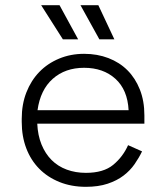

<svg xmlns="http://www.w3.org/2000/svg" viewBox="-20 -708 638 742"><path d="M477 -282Q473 -361 426 -403.5Q379 -446 305 -446Q232 -446 184 -403.5Q136 -361 125 -282ZM312 14Q256 14 210 -4.5Q164 -23 131.5 -56Q99 -89 81.5 -135Q64 -181 64 -237V-249Q64 -305 82 -351Q100 -397 132 -430Q164 -463 208.5 -481.5Q253 -500 305 -500Q356 -500 399 -483.5Q442 -467 472.5 -436.5Q503 -406 520.5 -362Q538 -318 538 -262V-230H124Q126 -185 140.5 -149.5Q155 -114 179.5 -89.5Q204 -65 238 -52.5Q272 -40 312 -40Q380 -40 417.5 -71Q455 -102 475 -147L529 -123Q517 -98 500 -73.5Q483 -49 457.5 -29.5Q432 -10 396 2Q360 14 312 14ZM223 -556 139 -688H210L282 -556ZM364 -556 291 -688H360L422 -556Z"/></svg>

Font: Space Grotesk Light
Style: Regular
Weight: 300
Designer: Florian Karsten
Foundry: Florian Karsten
Version: Version 2.000